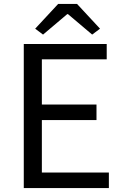

<svg xmlns="http://www.w3.org/2000/svg" viewBox="-20 -957 629 977"><path d="M101 0H534V-79H193V-346H471V-425H193V-655H523V-733H101ZM199 -781 322 -885H326L449 -781L489 -811L372 -937H276L159 -811Z"/></svg>

Font: Noto Sans CJK HK
Style: Regular
Weight: 400
Designer: Ryoko NISHIZUKA 西塚涼子 (kana, bopomofo & ideographs); Paul D. Hunt (Latin, Greek & Cyrillic); Sandoll Communications 산돌커뮤니
Foundry: Adobe
Version: Version 2.004;hotconv 1.0.118;makeotfexe 2.5.65603